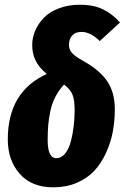

<svg xmlns="http://www.w3.org/2000/svg" viewBox="-20 -780 531 818"><path d="M319.8 -759.8Q378.9 -759.8 418.9 -740.2Q459 -720.7 491.2 -684.1L404.8 -605Q365.7 -644 327.1 -644Q300.8 -644 287.4 -628.7Q273.9 -613.3 273.9 -588.9Q273.9 -568.8 286.9 -554.2Q299.8 -539.6 336.9 -519Q404.3 -481.4 436.8 -433.8Q469.2 -386.2 469.2 -314Q469.2 -264.6 460.4 -218.3Q451.7 -171.9 431.6 -128.4Q411.6 -85 382.1 -52.7Q352.5 -20.5 307.4 -1.2Q262.2 18.1 207 18.1Q114.7 18.1 64 -39.6Q13.2 -97.2 13.2 -186Q13.2 -389.6 179.2 -464.8Q145 -493.7 131.1 -523.2Q117.2 -552.7 117.2 -587.9Q117.2 -619.6 130.1 -649.7Q143.1 -679.7 167.2 -704.6Q191.4 -729.5 231.2 -744.6Q271 -759.8 319.8 -759.8ZM252.9 -419.9Q230.5 -395.5 215.8 -367.2Q201.2 -338.9 194.6 -307.1Q188 -275.4 185.5 -247.6Q183.1 -219.7 183.1 -183.1Q183.1 -106 220.2 -106Q241.2 -106 257.1 -125.2Q272.9 -144.5 281.5 -176.3Q290 -208 293.9 -241.9Q297.9 -275.9 297.9 -311Q297.9 -355.5 288.6 -377.4Q279.3 -399.4 252.9 -419.9Z"/></svg>

Font: Fira Sans Compressed ExtraBold
Style: Italic
Weight: 800
Width: 3
Italic angle: -8°
Designer: Carrois Corporate & Edenspiekermann AG
Foundry: Carrois Corporate GbR & Edenspiekermann AG
Version: Version 4.203;PS 004.203;hotconv 1.0.88;makeotf.lib2.5.64775